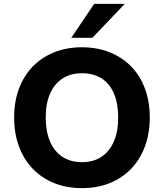

<svg xmlns="http://www.w3.org/2000/svg" viewBox="-20 -960 846 991"><path d="M403 11Q324 11 259.5 -15Q195 -41 149 -89Q103 -137 78 -204Q53 -271 53 -353Q53 -436 78 -502.5Q103 -569 149 -616.5Q195 -664 259.5 -690Q324 -716 403 -716Q482 -716 546.5 -690Q611 -664 657 -617Q703 -570 728 -503Q753 -436 753 -354Q753 -271 728 -204Q703 -137 657 -89Q611 -41 546.5 -15Q482 11 403 11ZM403 -123Q462 -123 503.5 -150.5Q545 -178 567.5 -229.5Q590 -281 590 -353Q590 -426 568 -477.5Q546 -529 504 -555.5Q462 -582 403 -582Q345 -582 303 -555Q261 -528 238.5 -477Q216 -426 216 -353Q216 -281 238.5 -229Q261 -177 303 -150Q345 -123 403 -123ZM348 -765 466 -940H624L457 -765Z"/></svg>

Font: Nunito Sans 11pt ExtraBold
Style: Regular
Weight: 800
Version: Version 3.101;gftools[0.9.27]